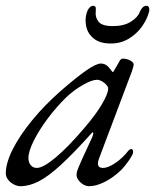

<svg xmlns="http://www.w3.org/2000/svg" viewBox="-26 -628 537 662"><path d="M45 14Q33 14 21 7.5Q9 1 1.5 -9Q-6 -19 -6 -30Q-6 -66 18 -113.5Q42 -161 85 -213.5Q128 -266 184 -315Q238 -362 272 -385.5Q306 -409 322 -409Q338 -409 350 -395Q364 -377 362.5 -378.5Q361 -380 362 -380Q364 -380 365.5 -381.5Q367 -383 368 -386Q382 -410 385 -415Q388 -420 385 -416Q391 -426 397 -426Q406 -426 415 -423Q424 -420 429.5 -415Q435 -410 435 -405Q435 -400 428 -380L316 -83Q303 -49 329 -49Q347 -49 372.5 -66.5Q398 -84 417 -109Q419 -111 421.5 -112.5Q424 -114 426 -114Q430 -114 431.5 -111.5Q433 -109 433 -103Q433 -96 419 -75.5Q405 -55 390 -40Q362 -14 333.5 0Q305 14 281 14Q271 14 261 8Q251 2 244.5 -7Q238 -16 238 -25Q238 -36 244 -48Q240 -39 243.5 -48Q247 -57 255.5 -76Q264 -95 274 -116Q284 -137 291 -153Q296 -164 295.5 -169.5Q295 -175 289 -168Q228 -100 184.5 -60Q141 -20 108 -3Q75 14 45 14ZM101 -49Q123 -49 166.5 -85.5Q210 -122 265 -187Q303 -231 325 -268Q347 -305 347 -323Q347 -331 334 -342Q328 -347 321 -350Q314 -353 309 -353Q291 -353 259.5 -335Q228 -317 202 -292Q169 -260 139 -220Q109 -180 90.5 -143Q72 -106 72 -83Q72 -68 80 -58.5Q88 -49 101 -49ZM356 -478Q319 -478 298 -494.5Q277 -511 271.5 -536Q266 -561 273 -584Q276 -594 282 -601Q288 -608 295 -608Q303 -608 304 -601.5Q305 -595 304 -587Q302 -568 314 -553Q326 -538 363 -538Q401 -538 425 -553Q449 -568 456 -587Q459 -595 465 -601.5Q471 -608 478 -608Q486 -608 488 -601Q490 -594 487 -584Q480 -559 462 -534.5Q444 -510 417 -494Q390 -478 356 -478Z"/></svg>

Font: EB Garamond
Style: Italic
Weight: 400
Italic angle: -17.2°
Designer: Georg Duffner and Octavio Pardo
Foundry: Georg Duffner
Version: Version 1.001